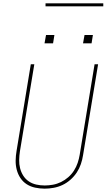

<svg xmlns="http://www.w3.org/2000/svg" viewBox="-20 -1119 640 1147"><path d="M247 8Q218 8 190 2Q162 -4 139.5 -18.5Q117 -33 102 -55.5Q87 -78 80 -105Q73 -132 73.5 -160.5Q74 -189 79 -218L164 -735H185L99 -215Q95 -189 94.5 -163.5Q94 -138 100 -114Q106 -90 119 -69.5Q132 -49 152 -35.5Q172 -22 196.5 -16.5Q221 -11 247 -11Q271 -11 296 -15.5Q321 -20 344.5 -31.5Q368 -43 388 -60.5Q408 -78 422 -100Q436 -122 444 -146Q452 -170 456 -194L545 -735H566L476 -191Q472 -165 463 -138.5Q454 -112 438.5 -88.5Q423 -65 401 -45.5Q379 -26 353.5 -14Q328 -2 300.5 3Q273 8 247 8ZM476 -860 485 -910H535L527 -860ZM246 -860 255 -910H305L297 -860ZM597 -1081H252V-1099H597Z"/></svg>

Font: Iosevka SS04 Th Ex Obl
Style: Regular
Weight: 100
Width: 7
Italic angle: -9°
Monospace: yes
Designer: Belleve Invis
Foundry: Belleve Invis
Version: Version 19.0.0; ttfautohint (v1.8.4)